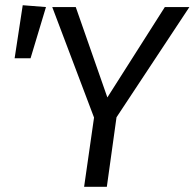

<svg xmlns="http://www.w3.org/2000/svg" viewBox="-20 -715 745 735"><path d="M426 -266 389 0H302L340 -265L180 -688H270L391 -342L611 -688H705ZM156 -688 97 -492H36L67 -695Z"/></svg>

Font: Fira Sans Book
Style: Italic
Weight: 350
Italic angle: -8°
Designer: bBox Type GmbH & Carrois Corporate GbR & Edenspiekermann AG
Foundry: bBox Type GmbH & Carrois Corporate GbR & Edenspiekermann AG
Version: Version 4.301